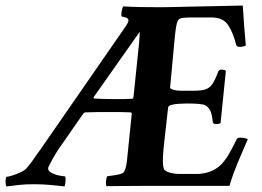

<svg xmlns="http://www.w3.org/2000/svg" viewBox="-83 -668 946 692"><path d="M495 -642Q506 -642 534.5 -642.5Q563 -643 600 -644Q637 -645 675 -645.5Q713 -646 744.5 -647Q776 -648 792 -648Q794 -611 797 -574Q800 -537 803 -504Q801 -502 794 -500.5Q787 -499 782 -499Q770 -499 768 -507Q758 -548 740 -576.5Q722 -605 680 -605H605Q589 -605 576 -603.5Q563 -602 558 -594Q554 -585 551.5 -570Q549 -555 547 -534L530 -352Q530 -348 541.5 -344.5Q553 -341 568 -341H616Q643 -341 658 -346Q673 -351 683 -366Q693 -381 703 -409Q706 -417 714 -417Q728 -417 731 -412L712 -225Q708 -221 696 -221Q684 -221 684 -229Q680 -264 672 -274.5Q664 -285 658 -288Q651 -292 633.5 -293.5Q616 -295 590 -295Q578 -295 562.5 -294Q547 -293 535.5 -290Q524 -287 523 -281L507 -138Q507 -135 505.5 -120Q504 -105 504 -88Q504 -71 507 -61Q510 -51 528.5 -46Q547 -41 564 -41H624Q650 -41 672.5 -49Q695 -57 712 -73Q728 -89 741 -111Q754 -133 770 -166Q773 -172 783 -172Q790 -172 799.5 -170Q809 -168 810 -166Q799 -140 785.5 -109Q772 -78 761 -49Q750 -20 744 2H426Q379 2 344.5 2.5Q310 3 301 3Q298 -2 299 -15Q300 -28 304 -33Q310 -34 323.5 -35.5Q337 -37 349.5 -40.5Q362 -44 365 -50Q372 -65 374.5 -88Q377 -111 380 -142L392 -259Q391 -260 390.5 -261.5Q390 -263 388 -263Q369 -264 354 -264Q339 -264 326 -264Q322 -264 318 -264Q314 -264 310 -264Q282 -264 266 -264Q250 -264 226 -263Q220 -263 217 -258Q217 -258 206 -242.5Q195 -227 180 -205Q165 -183 150.5 -162.5Q136 -142 129 -132Q117 -114 105 -92Q93 -70 91 -65Q88 -53 102 -45.5Q116 -38 132.5 -35Q149 -32 152 -32Q154 -27 153 -13Q152 1 149 4Q126 1 97.5 -1.5Q69 -4 39 -4Q8 -4 -14 -1.5Q-36 1 -60 4Q-62 1 -63 -11Q-64 -23 -59 -31Q-53 -31 -38.5 -35.5Q-24 -40 -9 -47Q6 -54 13 -62Q30 -82 39.5 -96.5Q49 -111 64 -131L372 -576Q372 -576 376 -583Q380 -590 380 -594Q380 -602 370.5 -605Q361 -608 356 -608Q353 -613 355.5 -627Q358 -641 361 -645Q391 -643 429 -642.5Q467 -642 495 -642ZM421 -554 254 -317Q254 -317 254.5 -315Q255 -313 256 -313Q270 -312 286.5 -311.5Q303 -311 319 -311Q325 -311 330 -311Q335 -311 339 -311Q353 -311 365.5 -311Q378 -311 393 -312Q395 -312 396.5 -314.5Q398 -317 398 -317L417 -501Q419 -517 419.5 -530Q420 -543 421 -554Z"/></svg>

Font: Amiri
Style: Bold Italic
Weight: 700
Italic angle: 10°
Designer: Khaled Hosny
Version: Version 0.113